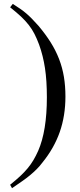

<svg xmlns="http://www.w3.org/2000/svg" viewBox="-20 -773 412 990"><path d="M32.2 179.7Q62.5 155.3 84.5 134.8Q106.4 114.3 123 94.2Q139.6 74.2 152.3 52.7Q165 31.2 176.8 4.9Q221.7 -97.7 221.7 -271.5Q221.7 -357.4 211.9 -421.9Q202.1 -486.3 181.6 -543Q169.9 -574.2 157.7 -598.1Q145.5 -622.1 128.4 -644Q111.3 -666 88.4 -687.5Q65.4 -709 32.2 -735.4L45.9 -752.9Q67.4 -739.3 84.5 -727.5Q101.6 -715.8 116.7 -702.6Q131.8 -689.5 146.5 -674.3Q161.1 -659.2 178.7 -639.6Q214.8 -596.7 241.2 -554.7Q267.6 -512.7 284.7 -468.3Q301.8 -423.8 309.6 -376.5Q317.4 -329.1 317.4 -275.4Q317.4 -175.8 288.1 -92.3Q258.8 -8.8 199.2 64.5Q184.6 84 169.4 99.1Q154.3 114.3 136.2 129.4Q118.2 144.5 95.2 160.6Q72.3 176.8 42 197.3Z"/></svg>

Font: BabelStone Tibetan
Style: Regular
Weight: 400
Designer: Christopher J. Fynn
Foundry: BabelStone
Version: Version 10.011 October 1, 2023